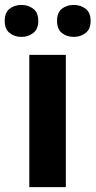

<svg xmlns="http://www.w3.org/2000/svg" viewBox="-47 -773 395 793"><path d="M224.9 0H74V-546.4H224.9ZM-27.5 -686.5Q-27.5 -721 -7.4 -736.8Q12.7 -752.6 41.5 -752.6Q69.6 -752.6 90.4 -736.8Q111.1 -721 111.1 -686.5Q111.1 -652.9 90.4 -636.8Q69.6 -620.6 41.5 -620.6Q12.7 -620.6 -7.4 -636.8Q-27.5 -652.9 -27.5 -686.5ZM188.6 -686.5Q188.6 -721 208.5 -736.8Q228.4 -752.6 257.8 -752.6Q285.9 -752.6 306.6 -736.8Q327.3 -721 327.3 -686.5Q327.3 -652.9 306.6 -636.8Q285.9 -620.6 257.8 -620.6Q228.4 -620.6 208.5 -636.8Q188.6 -652.9 188.6 -686.5Z"/></svg>

Font: Noto Sans Meetei Mayek
Style: Regular
Weight: 400
Designer: Monotype Design Team and Neelakash Kshetrimayum
Foundry: Monotype Imaging Inc.
Version: Version 2.002